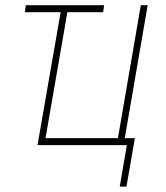

<svg xmlns="http://www.w3.org/2000/svg" viewBox="-20 -548 627 725"><path d="M209 -502H73.7L77.6 -528.3H373L369.6 -502H234.4L151.9 -26.4H425.3L511.7 -528.3H537.6L451.2 -26.4H489.3L457.5 156.7H432.1L459 0H121.6Z"/></svg>

Font: Roboto Mono Thin
Style: Italic
Weight: 250
Designer: Google
Version: Version 2.000985; 2015; ttfautohint (v1.3)